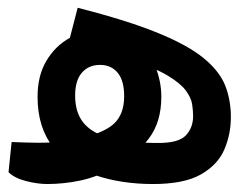

<svg xmlns="http://www.w3.org/2000/svg" viewBox="-20 -461 626 484"><path d="M99.1 2.9Q75.2 2.9 46.1 -4.4Q17.1 -11.7 1.5 -26.9L9.3 -103Q24.4 -102.5 42.7 -101.8Q61 -101.1 77.6 -101.1Q103 -101.1 126.7 -103.3Q150.4 -105.5 174.3 -110.4Q239.7 -124.5 266.4 -148.4Q293 -172.4 293 -218.3Q293 -257.8 276.6 -277.6Q260.3 -297.4 231.9 -297.4Q203.6 -297.4 186.5 -277.8Q169.4 -258.3 169.4 -220.2Q169.4 -175.8 191.9 -149.7Q214.4 -123.5 261 -112.1Q307.6 -100.6 379.4 -100.6Q430.7 -100.6 448.7 -119.9Q466.8 -139.2 466.8 -168.5Q466.8 -181.6 464.4 -198Q461.9 -214.4 448.5 -232.7Q435.1 -251 402.1 -270.8Q369.1 -290.5 308.8 -310.3Q248.5 -330.1 151.9 -349.1L175.8 -441.4Q300.3 -409.7 377 -378.4Q453.6 -347.2 493.7 -314.2Q533.7 -281.2 547.9 -244.9Q562 -208.5 562 -166Q562 -123 545.7 -84.5Q529.3 -45.9 486.8 -21.5Q444.3 2.9 365.7 2.9Q286.1 2.9 220 -19.3Q153.8 -41.5 114.3 -90.1Q74.7 -138.7 74.7 -217.3Q74.7 -270.5 97.2 -308.1Q119.6 -345.7 156.7 -366Q193.8 -386.2 238.3 -386.2Q289.1 -386.2 322 -360.4Q355 -334.5 370.8 -295.4Q386.7 -256.3 386.7 -217.3Q386.7 -153.3 355.2 -111.8Q323.7 -70.3 268.1 -39.1Q225.6 -15.1 183.3 -6.1Q141.1 2.9 99.1 2.9Z"/></svg>

Font: Cascadia Code
Style: Regular
Weight: 400
Designer: Aaron Bell
Foundry: Saja Typeworks
Version: Version 2404.023